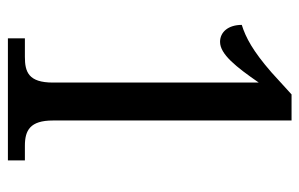

<svg xmlns="http://www.w3.org/2000/svg" viewBox="-156 -602 758 486"><g transform="rotate(90 223.0 -359.0)"><path d="M77 0H386V-43H349C310 -43 285 -56 285 -114V-718H219L163 -667C109 -620 75 -602 43 -592C43 -558 61 -537 86 -537C117 -537 149 -577 189 -635V-114C189 -52 162 -43 124 -43H77Z"/></g></svg>

Font: Noto Serif Ethiopic ExtraCondensed Medium
Style: Regular
Weight: 500
Width: 2
Designer: Monotype Design Team
Foundry: Monotype Imaging Inc.
Version: Version 2.102